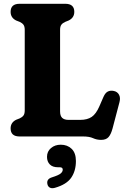

<svg xmlns="http://www.w3.org/2000/svg" viewBox="-20 -720 665 1013"><path d="M342.5 -612 324 -604.5Q310.5 -598.5 303.8 -589.5Q297 -580.5 297 -562.5V-132.5Q297 -108.5 308.2 -98Q319.5 -87.5 341.5 -87.5H403Q440.5 -87.5 463.8 -103.2Q487 -119 504.5 -159.5L526 -209Q535.5 -230.5 549.2 -237.2Q563 -244 581 -240Q599.5 -236 608 -220.2Q616.5 -204.5 610.5 -181.5L574 -43Q565.5 -11 552.5 3.5Q539.5 18 513.5 18Q490.5 18 471 9Q451.5 0 418.5 0H83.5Q36 0 36 -42.5Q36 -73.5 65 -88L84 -95.5Q97 -101.5 103.8 -110.5Q110.5 -119.5 110.5 -137.5V-562.5Q110.5 -580.5 103.8 -589.5Q97 -598.5 84 -604.5L65 -612Q36 -626.5 36 -657.5Q36 -700 83.5 -700H324.5Q372 -700 372 -657.5Q372 -626.5 342.5 -612ZM286 162.5Q257.5 162.5 242.8 147.5Q228 132.5 228 107.5Q228 79 249 61.2Q270 43.5 300.5 43.5Q335.5 43.5 358 65.2Q380.5 87 380.5 129.5Q380.5 181.5 355.8 217.5Q331 253.5 269.5 271Q253 275.5 242.8 269.8Q232.5 264 230 251Q224.5 224.5 254.5 215.5Q289.5 204.5 300.2 195.2Q311 186 311 175Q311 162.5 295.5 162.5Z"/></svg>

Font: Fraunces 72pt SuperSoft
Style: Bold
Weight: 700
Version: Version 1.000;[0bf87f6ff]